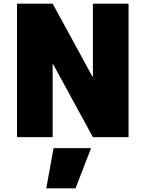

<svg xmlns="http://www.w3.org/2000/svg" viewBox="-20 -750 796 1050"><path d="M233 280 273 60H478L393 280ZM486 -330H488V-730H683V0H488L270 -400H268V0H73V-730H268Z"/></svg>

Font: M PLUS 1p Black
Style: Regular
Weight: 900
Version: Version 1.061